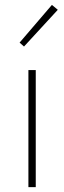

<svg xmlns="http://www.w3.org/2000/svg" viewBox="-20 -764 262 784"><path d="M96 0V-478H126V0ZM78 -574 60 -590 192 -744 216 -724Z"/></svg>

Font: Assistant ExtraLight
Style: Regular
Weight: 200
Designer: Hebrew By Ben Nathan, Latin by Paul Hunt
Version: Version 3.000